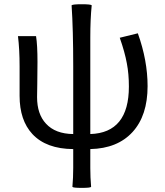

<svg xmlns="http://www.w3.org/2000/svg" viewBox="-20 -704 791 923"><path d="M373 199.2Q331.1 199.2 328.1 194.3Q332 149.4 332 103.5V12.7Q202.1 11.7 135.7 -59.6Q74.2 -126 74.2 -243.2V-384.8Q74.2 -466.8 66.4 -530.3H153.3Q160.2 -487.3 160.2 -406.2Q160.2 -374 159.2 -300.8Q158.2 -252 158.2 -237.3Q158.2 -155.3 201.2 -109.4Q246.1 -60.5 332 -59.6V-385.7Q332 -561.5 324.2 -678.7Q330.1 -683.6 373 -683.6Q416 -683.6 420.9 -678.7Q414.1 -612.3 414.1 -524.4V-369.1V-59.6Q599.6 -65.4 599.6 -288.1Q599.6 -348.6 589.8 -399.4Q580.1 -453.1 555.7 -522.5L642.6 -543.9Q689.5 -413.1 689.5 -290Q689.5 -148.4 617.2 -69.3Q544.9 9.8 414.1 12.7V103.5Q414.1 149.4 418 194.3Q415 199.2 373 199.2Z"/></svg>

Font: Bpmf GenSeki Gothic R
Style: R
Weight: 400
Foundry: But Ko
Version: Version 1.320